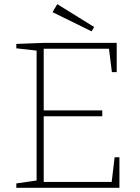

<svg xmlns="http://www.w3.org/2000/svg" viewBox="-20 -898 671 918"><path d="M528 -146H551V0H58V-21L155 -35V-656L58 -667V-688L189 -693H538V-553H515L501 -665H189V-370H469V-342H189V-28H514ZM418 -748 231 -840 254 -878 430 -769Z"/></svg>

Font: Bitter ExtraLight
Style: Regular
Weight: 200
Designer: Sol Matas, and Bitter project Authors
Foundry: Sol Matas
Version: Version 2.001